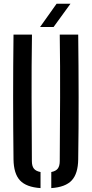

<svg xmlns="http://www.w3.org/2000/svg" viewBox="-20 -982 482 1009"><path d="M51 -144.5Q49 -309 49 -472.2Q49 -635.5 51 -800H148Q145.5 -635.5 146 -467.8Q146.5 -300 147.5 -135.5Q147.5 -109.5 158 -96Q168.5 -82.5 193 -78V6.5Q118 1.5 85 -34Q52 -69.5 51 -144.5ZM249.5 6.5V-78Q273.5 -82.5 283.8 -96.2Q294 -110 294 -135.5Q295 -300 295.8 -467.8Q296.5 -635.5 294 -800H391Q393 -635.5 393.2 -472.2Q393.5 -309 391 -144.5Q390 -69.5 357 -34Q324 1.5 249.5 6.5ZM190.5 -840 277.5 -962.5H350.5L261.5 -840Z"/></svg>

Font: Big Shoulders Stencil Text SemiBold
Style: Regular
Weight: 600
Designer: Patric King
Foundry: XO Type Co
Version: Version 1.000